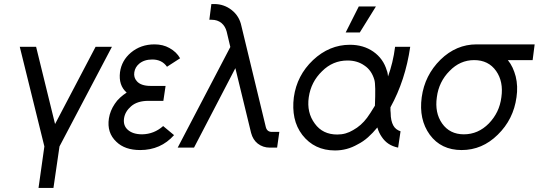

<svg xmlns="http://www.w3.org/2000/svg" viewBox="-20 -732 2671 952"><path d="M78 -500 200 -6 171 200H245L275 -6L535 -500H454L253 -117L159 -500Z M801 -306H727Q678 -306 658 -330Q642 -348 646 -374Q650 -399 670 -416Q695 -437 735 -437Q783 -437 808 -401L873 -443Q864 -459 851 -471.5Q838 -484 820 -494Q788 -512 746 -512Q678 -512 629 -471Q583 -432 575 -374Q567 -309 608 -273Q591 -262 575.5 -248Q560 -234 549 -217Q526 -183 520 -145Q509 -74 557 -29Q599 12 675 12Q777 12 843 -62L789 -107Q744 -67 685 -66Q638 -66 613 -89Q590 -110 595 -145Q600 -179 630 -205Q661 -232 716 -232H790Z M1028 -712 1018 -634H1030Q1058 -634 1078 -618Q1097 -602 1104 -575L1122 -499L861 0H942L1147 -394L1225 -73Q1234 -39 1258 -20Q1284 0 1318 0H1354L1365 -78H1328Q1304 -78 1298 -102L1177 -603Q1167 -652 1129 -682Q1091 -712 1042 -712Z M1715 -510Q1613 -510 1532 -434Q1452 -358 1437 -250Q1430 -195 1440 -148Q1450 -101 1479 -63Q1539 14 1641 14Q1701 14 1753 -16Q1781 -30 1805 -51.5Q1829 -73 1851 -100Q1855 -86 1860.5 -74.5Q1866 -63 1873 -53Q1887 -32 1906.5 -19Q1926 -6 1954 0L1966 -81Q1954 -85 1945 -92Q1936 -99 1930 -110Q1924 -121 1920.5 -136.5Q1917 -152 1917 -173Q1916 -177 1916 -184Q1916 -191 1916 -200Q1953 -267 1977.5 -342Q2002 -417 2014 -500H1939Q1934 -460 1925 -423Q1916 -386 1904 -353Q1903 -361 1902 -368Q1901 -375 1898 -382Q1881 -441 1831 -476Q1782 -510 1715 -510ZM1703 -432Q1752 -432 1787 -407Q1822 -384 1836 -337Q1840 -324 1840.5 -291.5Q1841 -259 1839 -208Q1826 -187 1816.5 -172Q1807 -157 1800 -148Q1771 -109 1731 -87Q1713 -76 1693.5 -70.5Q1674 -65 1652 -65Q1580 -65 1541 -119Q1500 -174 1511 -250Q1522 -326 1577 -379Q1630 -432 1703 -432ZM1694 -571H1764L1844 -700H1759Z M2343 -512Q2242 -512 2164 -436Q2086 -359 2071 -250Q2056 -140 2111 -64Q2167 12 2269 12Q2371 12 2448 -64Q2526 -140 2541 -250Q2545 -277 2544 -303Q2543 -329 2537 -353Q2531 -376 2521.5 -396.5Q2512 -417 2498 -434H2621L2631 -512ZM2331 -434Q2402 -434 2440 -380Q2477 -327 2466 -250Q2461 -211 2445.5 -179Q2430 -147 2404 -120Q2351 -66 2280 -66Q2210 -66 2172 -120Q2135 -173 2146 -250Q2151 -289 2167 -321.5Q2183 -354 2209 -380Q2261 -434 2331 -434Z"/></svg>

Font: Unageo
Style: Regular-Italic
Weight: 400
Designer: Richard Sepsi
Foundry: Richard Sepsi
Version: Version 2.000